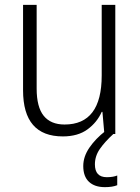

<svg xmlns="http://www.w3.org/2000/svg" viewBox="-20 -552 576 791"><path d="M455 -532V0H410L402 -91H399Q380 -48 340.5 -19Q301 10 239 10Q75 10 75 -180V-532H131V-187Q131 -111 160 -75Q189 -39 246 -39Q399 -39 399 -241V-532ZM371 125Q371 178 420 178Q434 178 445 176Q456 174 463 171V211Q453 215 440.5 217Q428 219 412 219Q370 219 346.5 197Q323 175 323 132Q323 93 348.5 56Q374 19 414 -12L447 0Q412 32 391.5 61.5Q371 91 371 125Z"/></svg>

Font: Noto Sans Sinhala SemiCondensed Light
Style: Regular
Weight: 300
Width: 4
Designer: Jelle Bosma - Monotype Design Team
Foundry: Monotype Imaging Inc.
Version: Version 2.006; ttfautohint (v1.8.4.7-5d5b)